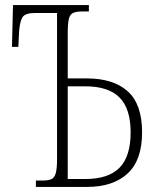

<svg xmlns="http://www.w3.org/2000/svg" viewBox="-20 -734 607 754"><path d="M121 0V-25H147Q170 -25 182 -30.5Q194 -36 199 -54Q204 -72 204 -108V-683H118Q79 -683 68.5 -666.5Q58 -650 55 -611L52 -550H27L31 -714H329V-689H304Q280 -689 267.5 -683.5Q255 -678 250.5 -660Q246 -642 246 -605V-426H322Q425 -426 481.5 -375.5Q538 -325 538 -214Q538 -105 481 -52.5Q424 0 322 0ZM246 -31H315Q406 -31 449.5 -75.5Q493 -120 493 -214Q493 -307 449.5 -351Q406 -395 315 -395H246Z"/></svg>

Font: Noto Serif Condensed ExtraLight
Style: Regular
Weight: 200
Width: 3
Designer: Monotype Design Team
Foundry: Monotype Imaging Inc.
Version: Version 2.013; ttfautohint (v1.8.4.7-5d5b)